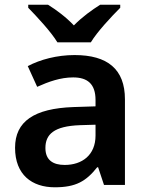

<svg xmlns="http://www.w3.org/2000/svg" viewBox="-20 -786 628 816"><path d="M224 -606H366C393 -651 454 -716 491 -753V-766H406C371 -744 329 -714 294 -678C260 -714 219 -744 184 -766H100V-753C136 -716 197 -651 224 -606ZM297 -552C222 -552 151 -533 98 -505L138 -417C187 -439 237 -457 291 -457C351 -457 386 -430 386 -361V-334L292 -331C125 -325 44 -270 44 -158C44 -43 116 10 213 10C303 10 346 -16 393 -75H397L422 0H511V-364C511 -492 437 -552 297 -552ZM320 -254 386 -256V-210C386 -127 329 -85 255 -85C206 -85 173 -105 173 -157C173 -215 209 -250 320 -254Z"/></svg>

Font: Noto Sans Myanmar SemiBold
Style: Regular
Weight: 600
Designer: Monotype Design Team
Foundry: Monotype Imaging Inc.
Version: Version 2.107